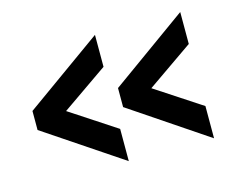

<svg xmlns="http://www.w3.org/2000/svg" viewBox="-69 -578 787 633"><g transform="rotate(-15 324.5 -261.5)"><path d="M35 -288 299 -477V-368L142 -259L299 -156V-46L35 -223ZM327 -288 590 -477V-368L433 -259L590 -156V-46L327 -223Z"/></g></svg>

Font: YasnoRaleway
Style: Bold
Weight: 700
Designer: Matt McInerney, Pablo Impallari, Rodrigo Fuenzalida
Foundry: Matt McInerney, Pablo Impallari, Rodrigo Fuenzalida
Version: Version 4.026